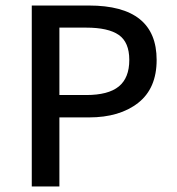

<svg xmlns="http://www.w3.org/2000/svg" viewBox="-20 -675 640 695"><path d="M95 0V-655H302Q547 -655 547 -458Q547 -355 480 -302.5Q413 -250 302 -250H195V0ZM195 -331H292Q372 -331 410 -362Q448 -393 448 -458Q448 -522 410 -548.5Q372 -575 292 -575H195Z"/></svg>

Font: TypoPRO Source Code Pro
Style: Regular
Weight: 500
Monospace: yes
Designer: Paul D. Hunt, Teo Tuominen
Foundry: Adobe Systems Incorporated
Version: Version 2.010;PS 1.0;hotconv 1.0.84;makeotf.lib2.5.63406